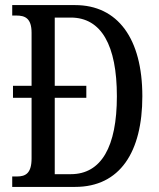

<svg xmlns="http://www.w3.org/2000/svg" viewBox="-20 -734 624 754"><path d="M28 0H275C451 0 539 -137 539 -356C539 -583 442 -714 275 -714H28V-673H44C79 -673 104 -662 104 -605V-397H31V-350H104V-112C104 -54 81 -41 47 -41H28ZM258 -50H195V-350H319V-397H195V-665H258C378 -665 439 -556 439 -356C439 -158 378 -50 258 -50Z"/></svg>

Font: Noto Serif Armenian ExtraCondensed
Style: Regular
Weight: 400
Width: 2
Designer: Monotype Design Team
Foundry: Monotype Imaging Inc.
Version: Version 2.008